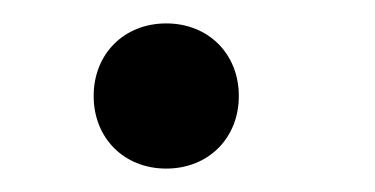

<svg xmlns="http://www.w3.org/2000/svg" viewBox="-20 -132 320 164"><path d="M60 -50C60 -14 86 12 122 12C158 12 184 -14 184 -50C184 -86 158 -112 122 -112C86 -112 60 -86 60 -50Z"/></svg>

Font: Old Standard
Style: Italic
Weight: 400
Italic angle: -15.2°
Designer: Alexey Kryukov <alexios@thessalonica.org.ru>
Version: Version 2.0